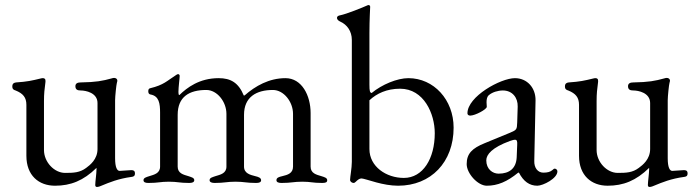

<svg xmlns="http://www.w3.org/2000/svg" viewBox="-20 -725 2766 764"><path d="M366 19C372 19 382 15 386 13C415 1 451 -14 503 -21C511 -22 517 -24 517 -35C517 -47 509 -48 502 -48C492 -48 466 -45 456 -45C446 -45 438 -59 438 -95V-326C438 -342 443 -388 445 -395C446 -399 447 -402 447 -404C447 -411 441 -415 434 -415C431 -415 427 -414 424 -413C388 -403 362 -398 301 -397C290 -397 280 -394 280 -382C280 -368 289 -365 301 -365C321 -365 368 -356 368 -315V-132C368 -91 338 -68 323 -57C298 -38 273 -37 239 -37C196 -37 155 -80 155 -128V-323C155 -353 157 -369 161 -400C162 -411 157 -414 151 -414C148 -414 147 -414 143 -413C106 -404 89 -400 44 -397C36 -396 29 -393 29 -381C29 -370 35 -367 42 -365C72 -353 85 -337 85 -308V-105C85 -27 134 14 199 14C261 14 312 -6 364 -57V-51C364 -34 359 -2 359 11C359 16 361 19 366 19Z M571 3C611 3 617 -2 652 -2C687 -2 693 3 733 3C745 3 753 0 753 -8C753 -18 741 -20 730 -24C710 -30 687 -35 687 -62V-268C687 -340 733 -367 801 -367C844 -367 881 -320 881 -272V-62C881 -35 857 -30 837 -24C826 -20 814 -18 814 -8C814 0 823 3 834 3C874 3 882 -2 917 -2C952 -2 959 3 999 3C1012 3 1019 0 1019 -8C1019 -17 1009 -21 996 -24C976 -29 951 -35 951 -62V-268C951 -339 1000 -367 1066 -367C1109 -367 1146 -320 1146 -272V-62C1146 -35 1124 -29 1103 -24C1090 -21 1080 -18 1080 -8C1080 0 1088 3 1100 3C1140 3 1148 -2 1183 -2C1218 -2 1222 3 1262 3C1277 3 1282 0 1282 -8C1282 -17 1272 -20 1259 -24C1239 -30 1216 -35 1216 -62V-275C1216 -345 1181 -414 1116 -414C1051 -414 996 -383 953 -345H950C929 -396 898 -414 850 -414C773 -414 724 -376 694 -347H692C691 -348 690 -353 690 -359C690 -378 695 -414 695 -423C695 -427 692 -430 689 -430C685 -430 682 -427 680 -426C644 -403 632 -387 578 -374C573 -373 570 -370 570 -362C570 -354 573 -350 579 -349C613 -343 617 -313 617 -277V-62C617 -35 593 -30 574 -24C561 -20 551 -17 551 -8C551 1 560 3 571 3Z M1334 -639C1361 -627 1380 -601 1380 -566V-81C1380 -56 1373 -21 1373 -9C1373 -2 1381 3 1387 3C1390 3 1393 1 1396 -2C1402 -8 1410 -15 1418 -15C1425 -15 1449 -7 1478 1C1504 8 1535 14 1564 14C1695 14 1785 -80 1785 -217C1785 -328 1706 -414 1605 -414C1561 -414 1500 -389 1459 -355C1452 -356 1450 -362 1450 -388V-593C1450 -649 1453 -693 1453 -698C1453 -702 1450 -705 1447 -705C1445 -705 1442 -704 1438 -702C1425 -696 1359 -669 1333 -664C1328 -663 1321 -661 1321 -654C1321 -646 1328 -642 1334 -639ZM1450 -132V-326C1479 -353 1519 -372 1572 -372C1667 -372 1710 -272 1710 -195C1710 -94 1663 -17 1587 -17C1517 -17 1450 -62 1450 -132Z M1917 14C1960 14 1998 -2 2042 -38H2045C2063 -3 2087 14 2118 14C2141 14 2198 -15 2198 -43C2198 -49 2193 -54 2187 -54C2185 -54 2183 -53 2179 -49C2170 -41 2159 -38 2142 -38C2120 -38 2105 -57 2106 -85L2111 -325C2112 -376 2077 -414 2029 -414C1972 -414 1840 -341 1840 -274C1840 -269 1844 -265 1851 -265C1871 -265 1917 -290 1917 -300L1916 -318C1916 -330 1918 -341 1926 -347C1939 -358 1961 -365 1981 -365C2019 -365 2041 -336 2040 -301L2038 -237C2037 -210 2036 -208 2010 -197L1908 -155C1859 -135 1837 -114 1837 -72C1837 -35 1881 14 1917 14ZM1964 -34C1940 -34 1915 -52 1915 -87C1915 -110 1938 -138 2009 -164C2020 -168 2026 -169 2029 -169C2037 -169 2039 -163 2038 -148L2036 -99C2034 -56 2008 -34 1964 -34Z M2565 19C2571 19 2581 15 2585 13C2614 1 2650 -14 2702 -21C2710 -22 2716 -24 2716 -35C2716 -47 2708 -48 2701 -48C2691 -48 2665 -45 2655 -45C2645 -45 2637 -59 2637 -95V-326C2637 -342 2642 -388 2644 -395C2645 -399 2646 -402 2646 -404C2646 -411 2640 -415 2633 -415C2630 -415 2626 -414 2623 -413C2587 -403 2561 -398 2500 -397C2489 -397 2479 -394 2479 -382C2479 -368 2488 -365 2500 -365C2520 -365 2567 -356 2567 -315V-132C2567 -91 2537 -68 2522 -57C2497 -38 2472 -37 2438 -37C2395 -37 2354 -80 2354 -128V-323C2354 -353 2356 -369 2360 -400C2361 -411 2356 -414 2350 -414C2347 -414 2346 -414 2342 -413C2305 -404 2288 -400 2243 -397C2235 -396 2228 -393 2228 -381C2228 -370 2234 -367 2241 -365C2271 -353 2284 -337 2284 -308V-105C2284 -27 2333 14 2398 14C2460 14 2511 -6 2563 -57V-51C2563 -34 2558 -2 2558 11C2558 16 2560 19 2565 19Z"/></svg>

Font: EB Garamond
Style: Regular
Weight: 400
Designer: Georg Duffner and Octavio Pardo
Foundry: Georg Duffner
Version: Version 1.000;PS 001.000;hotconv 1.0.88;makeotf.lib2.5.64775